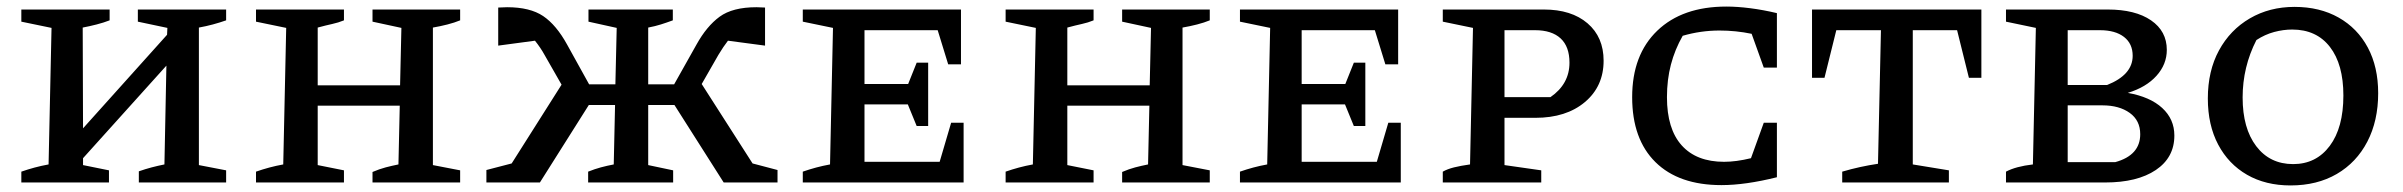

<svg xmlns="http://www.w3.org/2000/svg" viewBox="-20 -556 7321 585"><path d="M45 0V-33Q65 -40 85.5 -45.5Q106 -51 128 -55L137 -471L45 -490V-527H314V-494Q296 -487 274.5 -481.5Q253 -476 232 -472L233 -165L489 -450L490 -471L400 -490V-527H669V-494Q649 -487 628.5 -481.5Q608 -476 586 -472V-53L669 -37V0H403V-34Q423 -41 442 -46Q461 -51 481 -55L487 -356L233 -74V-53L312 -37V0Z M760 0V-33Q780 -40 800.5 -45.5Q821 -51 843 -55L852 -471L760 -490V-527H1028V-494Q1011 -487 992.5 -483Q974 -479 948 -472V-296H1199L1203 -471L1115 -490V-527H1382V-494Q1365 -487 1343.5 -481.5Q1322 -476 1299 -472V-53L1382 -37V0H1115V-32Q1136 -41 1155 -46Q1174 -51 1194 -55L1198 -234H948V-53L1028 -37V0Z M1625 0H1462V-38L1539 -58L1691 -298L1639 -389Q1633 -400 1625.5 -411Q1618 -422 1610 -432L1498 -417V-533Q1516 -534 1525 -534Q1595 -534 1635 -507Q1675 -480 1708 -420L1775 -299H1855L1859 -471L1773 -490V-527H2030V-494Q2011 -487 1993.5 -481.5Q1976 -476 1955 -472V-299H2034L2102 -420Q2133 -476 2172.5 -505Q2212 -534 2285 -534Q2294 -534 2311 -533V-417L2198 -432Q2184 -414 2169 -389L2118 -300L2273 -58L2349 -38V0H2185L2035 -236H1955V-53L2031 -37V0H1772V-33Q1792 -41 1810.5 -46Q1829 -51 1850 -55L1854 -236H1774Z M2878 -182H2916V0H2426V-33Q2446 -40 2466.5 -45.5Q2487 -51 2509 -55L2518 -471L2426 -490V-527H2908V-360H2869L2837 -464H2614V-300H2747L2773 -365H2808V-172H2773L2746 -238H2614V-63H2843Z M3044 0V-33Q3064 -40 3084.5 -45.5Q3105 -51 3127 -55L3136 -471L3044 -490V-527H3312V-494Q3295 -487 3276.5 -483Q3258 -479 3232 -472V-296H3483L3487 -471L3399 -490V-527H3666V-494Q3649 -487 3627.5 -481.5Q3606 -476 3583 -472V-53L3666 -37V0H3399V-32Q3420 -41 3439 -46Q3458 -51 3478 -55L3482 -234H3232V-53L3312 -37V0Z M4210 -182H4248V0H3758V-33Q3778 -40 3798.5 -45.5Q3819 -51 3841 -55L3850 -471L3758 -490V-527H4240V-360H4201L4169 -464H3946V-300H4079L4105 -365H4140V-172H4105L4078 -238H3946V-63H4175Z M4684 -527Q4768 -527 4817 -485Q4866 -443 4866 -371Q4866 -293 4809 -245Q4752 -197 4658 -197H4564V-53L4676 -37V0H4376V-33Q4390 -41 4410 -46Q4430 -51 4459 -55L4468 -471L4376 -490V-527ZM4657 -464H4564V-260H4704Q4762 -300 4762 -365Q4762 -414 4735 -439Q4708 -464 4657 -464Z M5225 8Q5095 8 5024 -62Q4953 -132 4953 -260Q4953 -389 5029.5 -462.5Q5106 -536 5240 -536Q5273 -536 5312.5 -531Q5352 -526 5394 -516V-350H5354L5317 -453Q5293 -458 5268.5 -460.5Q5244 -463 5219 -463Q5162 -463 5107 -447Q5083 -405 5071 -359Q5059 -313 5059 -260Q5059 -163 5104 -113Q5149 -63 5233 -63Q5270 -63 5315 -74L5354 -182H5394V-16Q5298 8 5225 8Z M6017 -527V-319H5979L5943 -464H5808V-55L5918 -37V0H5593V-33Q5620 -41 5647.5 -47Q5675 -53 5702 -57L5711 -464H5575L5539 -319H5501V-527Z M6463 -273Q6531 -261 6568 -227Q6605 -193 6605 -143Q6605 -76 6548.5 -38Q6492 0 6394 0H6092V-33Q6122 -49 6174 -55L6183 -471L6092 -490V-527H6402Q6486 -527 6534 -494Q6582 -461 6582 -404Q6582 -360 6550.5 -325Q6519 -290 6463 -273ZM6378 -464H6280V-297H6400Q6478 -328 6478 -386Q6478 -423 6451.5 -443.5Q6425 -464 6378 -464ZM6386 -235H6280V-62H6425Q6501 -83 6501 -147Q6501 -189 6469 -212Q6437 -235 6386 -235Z M6959 9Q6883 9 6826.5 -23.5Q6770 -56 6738.5 -115.5Q6707 -175 6707 -256Q6707 -340 6741 -402.5Q6775 -465 6835 -500Q6895 -535 6971 -535Q7048 -535 7105.5 -502.5Q7163 -470 7194.5 -411Q7226 -352 7226 -272Q7226 -188 7193 -124.5Q7160 -61 7100 -26Q7040 9 6959 9ZM6967 -56Q7037 -56 7078.5 -111.5Q7120 -167 7120 -265Q7120 -360 7079 -413Q7038 -466 6964 -466Q6937 -466 6909 -458.5Q6881 -451 6855 -434Q6813 -352 6813 -259Q6813 -165 6854.5 -110.5Q6896 -56 6967 -56Z"/></svg>

Font: Piazzolla SC Medium
Style: Regular
Weight: 500
Designer: Juan Pablo del Peral
Foundry: Huerta Tipografica
Version: Version 1.330